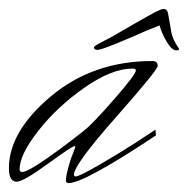

<svg xmlns="http://www.w3.org/2000/svg" viewBox="-24 -410 422 431"><path d="M377 -302 378 -300Q378 -297 372 -297Q362 -297 351 -315Q340 -333 334 -353L302 -340Q271 -326 236.5 -312Q202 -298 195 -298Q191 -298 189 -299.5Q187 -301 187 -302V-304Q187 -307 211 -319Q220 -323 251.5 -341.5Q283 -360 310 -375Q337 -390 343 -390Q351 -390 353 -381Q355 -371 357.5 -356Q360 -341 361 -335.5Q362 -330 366 -321Q370 -312 377 -302ZM325 -119 326 -106Q165 1 130 1Q124 1 124 -5Q124 -14 129 -33Q134 -52 140 -66L145 -80Q145 -82 143 -82Q138 -82 83 -42Q28 -2 13 -2Q-4 -3 -4 -32Q-4 -115 90.5 -194Q185 -273 318 -273Q330 -273 330 -262Q330 -253 236 -146.5Q142 -40 142 -18Q142 -14 146 -14Q154 -14 199 -40Q244 -66 284 -92ZM166 -118Q183 -131 232 -187Q281 -243 281 -252Q281 -256 273 -256Q227 -256 166 -213.5Q105 -171 62.5 -117Q20 -63 20 -30Q20 -24 26 -24Q32 -24 45.5 -31.5Q59 -39 78.5 -52.5Q98 -66 111.5 -76Q125 -86 145 -101.5Q165 -117 166 -118Z"/></svg>

Font: Herr Von Muellerhoff
Style: Regular
Weight: 400
Designer: Alejandro Paul
Foundry: Alejandro Paul
Version: Version 1.000